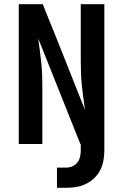

<svg xmlns="http://www.w3.org/2000/svg" viewBox="-20 -690 590 920"><path d="M253 210V113H297Q312 113 326.5 107Q341 101 350.5 89Q360 77 363.5 61.5Q367 46 367 31V0H365L163 -506Q167 -476 171 -446.5Q175 -417 178 -387.5Q181 -358 182 -328Q183 -298 183 -268V0H70V-670H185L216 -592L241 -531L387 -164Q383 -194 379 -223.5Q375 -253 372 -282.5Q369 -312 368 -342Q367 -372 367 -402V-670H480V31Q480 55 475.5 79.5Q471 104 460 125.5Q449 147 431 164Q413 181 391 191.5Q369 202 345 206Q321 210 297 210Z"/></svg>

Font: Lode Term
Style: Bold
Weight: 700
Monospace: yes
Designer: Belleve Invis
Foundry: Belleve Invis
Version: Version 29.2.0